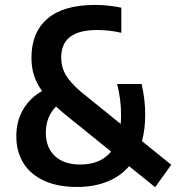

<svg xmlns="http://www.w3.org/2000/svg" viewBox="-20 -770 734 800"><path d="M626.5 10 518 -77.5Q481 -34.5 425.8 -12.8Q370.5 9 300.5 9Q220.5 9 163.8 -17Q107 -43 77.5 -90.5Q48 -138 48 -202.5Q48 -266 77 -314.8Q106 -363.5 155.5 -390.5Q131.5 -424 121.2 -457.2Q111 -490.5 111 -529Q111 -635 177.8 -692.2Q244.5 -749.5 376.5 -749.5Q430.5 -749.5 485.5 -738V-633.5Q434 -645 386 -645Q308 -645 271.5 -616Q235 -587 235 -530Q235 -491 252.8 -459.8Q270.5 -428.5 316 -388.5L483 -253.5Q484.5 -271 484.5 -290.5Q484.5 -356 468 -420H570Q585 -356.5 585 -292Q585 -231 571.5 -182L693.5 -83.5ZM443 -138.5 249 -295Q236.5 -305 213.5 -326Q171 -283.5 171 -217Q171 -155 208.8 -119.8Q246.5 -84.5 313.5 -84.5Q400 -84.5 443 -138.5Z"/></svg>

Font: Encode Sans Condensed SemiBold
Style: Regular
Weight: 600
Width: 3
Designer: Multiple Designers
Foundry: Impallari Type
Version: Version 2.000